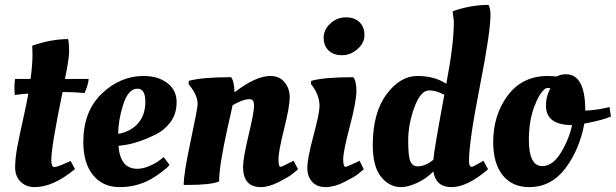

<svg xmlns="http://www.w3.org/2000/svg" viewBox="-20 -754 2521 786"><path d="M343 -431H246C257.3 -486.3 263 -524 263 -544C263 -564 261.7 -580.7 259 -594C213 -594 164 -585 112 -567V-564L113 -533C113 -501 110.3 -467 105 -431H42C40 -422.3 39 -411.2 39 -397.5C39 -383.8 39.7 -373 41 -365C53 -367 71.3 -369 96 -371C91.3 -343.7 84 -307.8 74 -263.5C64 -219.2 56.2 -181.7 50.5 -151C44.8 -120.3 42 -92.8 42 -68.5C42 -44.2 49.5 -24.7 64.5 -10C79.5 4.7 98.7 12 122 12C172.7 12 227.7 -12.7 287 -62L269 -95C233 -78.3 210.8 -70 202.5 -70C194.2 -70 190 -79.7 190 -99C190 -135.7 205.3 -228.3 236 -377H254C276.7 -377 300.7 -375.7 326 -373C336 -395 341.7 -414.3 343 -431Z M321 -173C321 -115 334.3 -69.7 361 -37C387.7 -4.3 424 12 470 12C516 12 558.3 1.3 597 -20C611 -28 626 -38 642 -50C658 -62 668.7 -71.7 674 -79L650 -111L635 -99C625 -91 611 -83 593 -75C575 -67 558 -63 542 -63C495.3 -63 469.7 -94.3 465 -157L489 -160C528.3 -166 571.7 -180.7 619 -204C642.3 -216 662.2 -233 678.5 -255C694.8 -277 703 -304.2 703 -336.5C703 -368.8 690.3 -394.7 665 -414C639.7 -433.3 607.3 -443 568 -443C504 -443 446.8 -418.8 396.5 -370.5C346.2 -322.2 321 -256.3 321 -173ZM545 -249C525 -226.3 498 -212 464 -206C464 -243.3 470.8 -283.5 484.5 -326.5C498.2 -369.5 517.7 -391 543 -391C564.3 -391 575 -373 575 -337C575 -301 565 -271.7 545 -249Z M751 3C811.7 3 853.7 -1.7 877 -11C877 -54.3 888.7 -128.3 912 -233C923.3 -281.7 930 -311.7 932 -323C960 -339.7 983.7 -348 1003 -348C1014.3 -348 1020 -339 1020 -321C1020 -303 1012.5 -262.7 997.5 -200C982.5 -137.3 975 -94.3 975 -71C975 -15.7 999.3 12 1048 12C1069.3 12 1093.5 5.2 1120.5 -8.5C1147.5 -22.2 1166 -33 1176 -41C1186 -49 1194 -55.7 1200 -61L1182 -96L1170 -90C1146 -77.3 1132 -71 1128 -71C1122.7 -71 1120 -81.5 1120 -102.5C1120 -123.5 1127.7 -164.7 1143 -226C1158.3 -287.3 1166 -330.5 1166 -355.5C1166 -380.5 1158.8 -401.3 1144.5 -418C1130.2 -434.7 1111 -443 1087 -443C1047 -443 998 -420.7 940 -376C939.3 -406 934.7 -426.7 926 -438C846.7 -438 789 -433 753 -423L752 -410L761 -398C779.7 -373.3 789 -350 789 -328C789 -316 779.5 -265.7 760.5 -177C741.5 -88.3 732 -28.3 732 3Z M1412 -236.5C1430 -304.8 1439 -353 1439 -381C1439 -409 1434.7 -428 1426 -438C1346.7 -438 1289.3 -433 1254 -423L1253 -410L1262 -398C1279.3 -373.3 1288 -347 1288 -319C1288 -300.3 1279.7 -259.8 1263 -197.5C1246.3 -135.2 1238 -91.8 1238 -67.5C1238 -43.2 1244.7 -23.8 1258 -9.5C1271.3 4.8 1289.7 12 1313 12C1336.3 12 1361.7 5.2 1389 -8.5C1416.3 -22.2 1435 -33 1445 -41C1455 -49 1463 -55.7 1469 -61L1452 -96L1440 -90C1413.3 -77.3 1398 -71 1394 -71C1388 -71 1385 -81.5 1385 -102.5C1385 -123.5 1394 -168.2 1412 -236.5ZM1305 -600C1305 -578 1311.7 -560.5 1325 -547.5C1338.3 -534.5 1356.7 -528 1380 -528C1403.3 -528 1424.5 -536.3 1443.5 -553C1462.5 -569.7 1472 -588.8 1472 -610.5C1472 -632.2 1465.3 -649.7 1452 -663C1438.7 -676.3 1420 -683 1396 -683C1372 -683 1350.8 -674.7 1332.5 -658C1314.2 -641.3 1305 -622 1305 -600Z M1978 -61 1959 -96 1949 -90C1927.7 -77.3 1915 -71 1911 -71C1903.7 -71 1900 -79 1900 -95C1900 -148.3 1914.7 -249.5 1944 -398.5C1973.3 -547.5 1988 -646.3 1988 -695C1988 -709.7 1985.3 -722.7 1980 -734C1932 -734 1883 -725.3 1833 -708L1838 -666C1838 -604 1827.7 -519 1807 -411C1775 -432.3 1735.5 -443 1688.5 -443C1641.5 -443 1599.3 -417.8 1562 -367.5C1524.7 -317.2 1506 -248 1506 -160C1506 -101.3 1517.3 -58 1540 -30C1562.7 -2 1590 12 1622 12C1640.7 12 1662.3 6.3 1687 -5C1711.7 -16.3 1734 -32 1754 -52C1760.7 -9.3 1785.5 12 1828.5 12C1871.5 12 1921.3 -12.3 1978 -61ZM1737 -384C1755.7 -384 1776.3 -378 1799 -366C1771 -215.3 1756 -126.7 1754 -100C1732.7 -82 1711 -73 1689 -73C1676.3 -73 1666.8 -79.3 1660.5 -92C1654.2 -104.7 1651 -133.5 1651 -178.5C1651 -223.5 1659.5 -269 1676.5 -315C1693.5 -361 1713.7 -384 1737 -384Z M2146 12C2206.7 12 2256.3 -13.8 2295 -65.5C2333.7 -117.2 2359.3 -178 2372 -248L2392 -252C2429.3 -259.3 2459 -267.7 2481 -277L2475 -316L2459 -312C2431 -306 2403.3 -302.3 2376 -301C2376 -400.3 2349.7 -450 2297 -450C2283 -450 2270.3 -447 2259 -441L2223 -443C2153 -443 2098.2 -416.3 2058.5 -363C2018.8 -309.7 1999 -246 1999 -172C1999 -114 2012 -68.8 2038 -36.5C2064 -4.2 2100 12 2146 12ZM2200 -74C2163.3 -74 2145 -110 2145 -182C2145 -232.7 2152.3 -277.7 2167 -317C2181.7 -356.3 2197.3 -381.3 2214 -392C2216 -393.3 2219 -394 2223 -394C2227 -394 2230.3 -393.3 2233 -392L2228 -382C2219.3 -363.3 2215 -343.3 2215 -322C2215 -268.7 2250.7 -242 2322 -242C2313.3 -202 2297.8 -164 2275.5 -128C2253.2 -92 2228 -74 2200 -74Z"/></svg>

Font: Oleo Script
Style: Regular
Weight: 400
Designer: Soytutype
Foundry: Soytutype
Version: Version 1.002